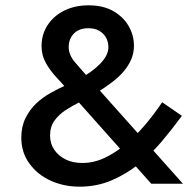

<svg xmlns="http://www.w3.org/2000/svg" viewBox="-20 -712 718 721"><path d="M232 -377 548 -22H667L320 -411Q288 -448 263 -476.5Q238 -505 238 -535Q238 -566 257.5 -586Q277 -606 312 -606Q336 -606 352.5 -596.5Q369 -587 378 -571Q387 -555 387 -534Q387 -505 357 -473.5Q327 -442 275 -414Q256 -405 228.5 -392.5Q201 -380 171 -363.5Q141 -347 116.5 -324Q92 -301 76 -269Q60 -237 60 -195Q60 -139 91 -97Q122 -55 171.5 -33Q221 -11 279 -11Q343 -11 398.5 -34.5Q454 -58 501 -96Q548 -134 588 -181.5Q628 -229 663 -277L589 -328Q558 -282 523.5 -241.5Q489 -201 451 -169.5Q413 -138 372.5 -119Q332 -100 289 -100Q253 -100 226 -113.5Q199 -127 183.5 -150Q168 -173 168 -203Q168 -236 184.5 -259Q201 -282 226.5 -298.5Q252 -315 281 -329.5Q310 -344 336 -359Q371 -381 398.5 -401.5Q426 -422 444.5 -444Q463 -466 473 -489.5Q483 -513 483 -540Q483 -579 463.5 -613.5Q444 -648 406 -670Q368 -692 313 -692Q260 -692 220 -671.5Q180 -651 158 -616.5Q136 -582 136 -539Q136 -504 152.5 -475Q169 -446 191.5 -422Q214 -398 232 -377Z"/></svg>

Font: SpinnyJost
Style: Regular
Weight: 500
Version: Version 3.710